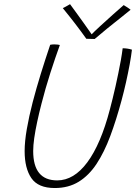

<svg xmlns="http://www.w3.org/2000/svg" viewBox="-20 -902 668 943"><path d="M249 21.5Q167.5 21.5 134.2 -27Q101 -75.5 101 -159.5Q101 -207 111.8 -268.8Q122.5 -330.5 140.5 -400Q158 -467 180.2 -539Q202.5 -611 226.5 -682Q230.5 -683 236 -683.5Q241.5 -684 247 -684Q256.5 -684 263.5 -683Q270.5 -682 274 -681Q251.5 -619 227.2 -543.5Q203 -468 184 -393.5Q172 -347.5 162.8 -304.2Q153.5 -261 148.2 -224.2Q143 -187.5 143 -160Q143 -16 261 -16Q343 -16 409 -105Q475 -194 519.5 -364Q526 -388.5 533.2 -417.8Q540.5 -447 547.5 -478.5Q554.5 -510 561.2 -542.5Q568 -575 573.5 -606Q579 -637 582.5 -665Q588.5 -665 594.5 -664.5Q600.5 -664 606.2 -663.2Q612 -662.5 617.5 -661Q623 -659.5 628 -658Q624.5 -627 616.8 -585Q609 -543 598.8 -497.2Q588.5 -451.5 577 -409Q551 -312.5 521.5 -233.5Q492 -154.5 454.5 -97.5Q417 -40.5 366.8 -9.5Q316.5 21.5 249 21.5ZM587.5 -877Q591.5 -874.5 596.2 -871.5Q601 -868.5 605.8 -865.5Q610.5 -862.5 614.5 -859.5Q618.5 -856.5 621.5 -854Q548 -796 506 -761.5Q464 -727 445 -710.5Q438.5 -710.5 431 -710.8Q423.5 -711 416.5 -711.2Q409.5 -711.5 404 -711.5Q379.5 -746 349.8 -784.8Q320 -823.5 288.5 -862Q294 -864.5 300.2 -868Q306.5 -871.5 312.8 -875Q319 -878.5 324 -881.5Q337.5 -863 355.2 -838.8Q373 -814.5 389.8 -790.8Q406.5 -767 418.5 -750.2Q430.5 -733.5 432.5 -730H426.5Q442.5 -746.5 471.8 -773.5Q501 -800.5 532.8 -828.8Q564.5 -857 587.5 -877Z"/></svg>

Font: Grandstander Thin Thin
Style: Italic
Weight: 250
Italic angle: -15°
Version: Version 1.200